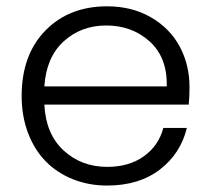

<svg xmlns="http://www.w3.org/2000/svg" viewBox="-20 -574 662 602"><path d="M313 -494.1Q234.4 -494.1 179.7 -444.3Q125 -394.5 119.1 -303.2H502.9Q504.9 -393.6 449.5 -443.8Q394 -494.1 313 -494.1ZM565.9 -172.9Q546.4 -92.3 481 -42.2Q415.5 7.8 315.9 7.8Q258.3 7.8 208.7 -12Q159.2 -31.7 123.8 -67.6Q88.4 -103.5 68.1 -156.5Q47.9 -209.5 47.9 -272.9Q47.9 -401.9 122.1 -478Q196.3 -554.2 315.9 -554.2Q393.6 -554.2 453.1 -519.8Q512.7 -485.4 543.5 -428Q574.2 -370.6 574.2 -300.8Q574.2 -270 571.8 -246.1H119.1Q123.5 -153.8 179.4 -102.3Q235.4 -50.8 315.9 -50.8Q384.3 -50.8 430.7 -83.7Q477.1 -116.7 492.2 -172.9Z"/></svg>

Font: SVN-Poppins Light
Style: Regular
Weight: 300
Designer: Ninad Kale (Devanagari), Jonny Pinhorn (Latin)
Foundry: Indian Type Foundry
Version: Version 3.002 2017